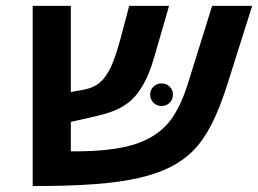

<svg xmlns="http://www.w3.org/2000/svg" viewBox="-20 -626 875 651"><path d="M556.6 -59.1Q511.7 -36.6 450.2 -22.5Q388.7 -8.3 301.3 -1.7Q213.9 4.9 90.8 4.9V-606H220.2V-314L257.8 -320.8Q295.9 -327.1 317.4 -345.2Q338.9 -362.8 355.2 -397.2Q371.6 -431.6 389.2 -497.1L418 -606H553.2L504.9 -439Q486.3 -371.6 460.9 -331.1Q449.2 -312 435.5 -296.9Q421.9 -281.7 403.8 -270Q384.3 -256.8 358.2 -247.3Q332 -237.8 296.9 -230L220.2 -212.9V-112.8H231.4Q355.5 -112.8 428.7 -134.3Q501.5 -155.8 544.7 -202.4Q587.9 -249 617.2 -342.8L699.2 -606H835L752.9 -346.2Q726.1 -260.7 697.8 -205.3Q669.4 -149.9 635.5 -115.7Q601.6 -81.5 556.6 -59.1ZM489.3 -305.7Q489.3 -321.3 500.5 -332.3Q511.7 -343.3 527.3 -343.3Q543.9 -343.3 555.2 -332.3Q566.4 -321.3 566.4 -305.7Q566.4 -288.6 555.2 -277.6Q543.9 -266.6 527.3 -266.6Q511.7 -266.6 500.5 -277.6Q489.3 -288.6 489.3 -305.7Z"/></svg>

Font: Arimo
Style: Bold Italic
Weight: 700
Italic angle: -12°
Designer: Steve Matteson
Foundry: Monotype Imaging Inc.
Version: Version 1.33